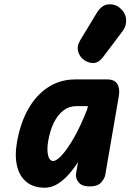

<svg xmlns="http://www.w3.org/2000/svg" viewBox="-20 -872 619 898"><path d="M190 6Q138 6 104.8 -20.2Q71.5 -46.5 59.8 -95.2Q48 -144 60 -210.5Q76 -299.5 113.5 -364.5Q151 -429.5 206.8 -465Q262.5 -500.5 332 -500.5H481.5Q516 -500.5 529 -478.8Q542 -457 535.5 -421L472 -52.5Q469 -37 453 -18.5Q437 0 398 0Q364 0 347.8 -19Q331.5 -38 336 -62.5L345 -114Q319.5 -74.5 293.5 -47.8Q267.5 -21 241.8 -7.5Q216 6 190 6ZM229 -119Q244 -119 269.5 -146.5Q295 -174 326 -228Q357 -282 388 -361L391 -375.5H336Q302.5 -375.5 276 -355Q249.5 -334.5 231.5 -297.5Q213.5 -260.5 205 -210.5Q198.5 -169.5 205.2 -144.2Q212 -119 229 -119ZM377.5 -588.5Q354.5 -602.5 346.2 -628.8Q338 -655 354.5 -682.5L431.5 -810Q455.5 -850 488.2 -851.8Q521 -853.5 544 -832Q567.5 -811 569.8 -781Q572 -751 553.5 -726.5L461 -604Q442.5 -579.5 420.8 -577.5Q399 -575.5 377.5 -588.5Z"/></svg>

Font: Edu AU VIC WA NT Hand
Style: Bold
Weight: 700
Version: Version 1.001